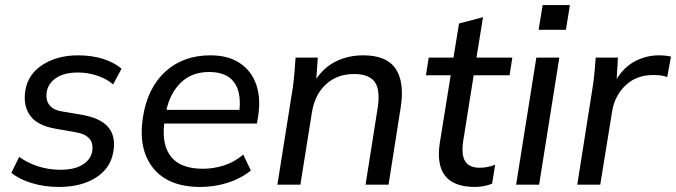

<svg xmlns="http://www.w3.org/2000/svg" viewBox="-20 -731 2676 760"><path d="M214 9Q155 9 105 -6.5Q55 -22 25 -47L56 -110Q89 -86 131 -72.5Q173 -59 219 -59Q275 -59 307.5 -79.5Q340 -100 345 -133Q355 -196 277 -208L203 -221Q129 -233 100 -272.5Q71 -312 80 -371Q90 -437 148.5 -474.5Q207 -512 289 -512Q344 -512 389 -497.5Q434 -483 461 -459L428 -397Q402 -419 365 -431.5Q328 -444 289 -444Q233 -444 201.5 -422Q170 -400 165 -367Q160 -337 174.5 -316.5Q189 -296 225 -290L302 -277Q378 -264 408.5 -227.5Q439 -191 429 -133Q419 -66 360.5 -28.5Q302 9 214 9Z M773 9Q646 9 586 -66Q526 -141 546 -268Q564 -383 634.5 -447.5Q705 -512 813 -512Q883 -512 929 -481.5Q975 -451 994 -397Q1013 -343 1002 -272L997 -242H630Q620 -156 658 -109.5Q696 -63 783 -63Q825 -63 866 -76Q907 -89 943 -119L973 -56Q933 -24 881 -7.5Q829 9 773 9ZM808 -446Q739 -446 696 -404Q653 -362 639 -296H928Q935 -369 905 -407.5Q875 -446 808 -446Z M1078 0 1139 -384Q1143 -413 1145.5 -443Q1148 -473 1150 -503H1238L1232 -419Q1263 -465 1311 -488.5Q1359 -512 1418 -512Q1510 -512 1546 -459Q1582 -406 1566 -305L1518 0H1427L1475 -304Q1486 -376 1463 -407Q1440 -438 1382 -438Q1314 -438 1270 -397Q1226 -356 1215 -288L1169 0Z M1860 9Q1694 9 1721 -166L1764 -433H1666L1677 -503H1775L1797 -638L1892 -663L1866 -503H2008L1997 -433H1855L1814 -176Q1805 -118 1821.5 -92.5Q1838 -67 1878 -67Q1897 -67 1912 -70.5Q1927 -74 1940 -79L1928 -4Q1896 9 1860 9Z M2112 -613 2128 -711H2236L2220 -613ZM2023 0 2103 -503H2194L2114 0Z M2265 0 2325 -380Q2330 -410 2333 -441.5Q2336 -473 2338 -503H2426L2421 -418Q2450 -466 2494.5 -489Q2539 -512 2588 -512Q2614 -512 2636 -507L2621 -426Q2608 -431 2595 -432.5Q2582 -434 2565 -434Q2499 -434 2456 -393Q2413 -352 2403 -290L2356 0Z"/></svg>

Font: Mulish Medium
Style: Italic
Weight: 500
Italic angle: -9°
Designer: Vernon Adams
Foundry: Vernon Adams
Version: Version 3.603; ttfautohint (v1.8.3)